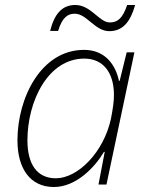

<svg xmlns="http://www.w3.org/2000/svg" viewBox="-20 -740 591 770"><path d="M181 -616H213C230 -671 252 -685 280 -685C328 -685 361 -615 418 -615C473 -615 503 -653 522 -720H490C471 -663 449 -650 420 -650C378 -650 345 -720 282 -720C229 -720 198 -684 181 -616ZM196 10C286 10 361 -70 397 -131H400L375 0H407L519 -530H488L460 -416H457C445 -473 407 -540 317 -540C145 -540 50 -348 50 -177C50 -63 102 10 196 10ZM204 -25C128 -25 90 -82 90 -177C90 -335 173 -505 318 -505C392 -505 437 -451 437 -359C437 -334 433 -305 425 -264C396 -129 292 -25 204 -25Z"/></svg>

Font: Noto Sans ExtraLight
Style: Italic
Weight: 200
Italic angle: -12°
Designer: Monotype Design Team
Foundry: Monotype Imaging Inc.
Version: Version 2.013